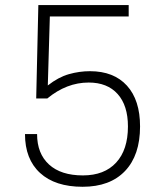

<svg xmlns="http://www.w3.org/2000/svg" viewBox="-20 -713 626 743"><path d="M299.8 9.8Q193.4 9.8 135 -43.7Q76.7 -97.2 76.7 -194.3H123.5Q123.5 -118.7 169.7 -76.4Q215.8 -34.2 300.8 -34.2Q383.8 -34.2 429.4 -83.7Q475.1 -133.3 475.1 -223.6Q475.1 -304.7 435.3 -349.1Q395.5 -393.6 323.2 -393.6Q237.8 -393.6 163.1 -332H120.1L128.4 -693.4H478V-649.4H172.9L165 -382.3Q206.1 -414.6 246.6 -426Q287.1 -437.5 328.1 -437.5Q420.4 -437.5 471.2 -381.6Q522 -325.7 522 -223.6Q522 -112.3 463.9 -51.3Q405.8 9.8 299.8 9.8Z"/></svg>

Font: Cascadia Code NF ExtraLight
Style: Regular
Weight: 200
Monospace: yes
Designer: Aaron Bell
Foundry: Saja Typeworks
Version: Version 2404.023; ttfautohint (v1.8.4)